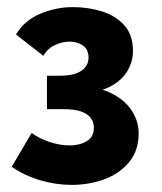

<svg xmlns="http://www.w3.org/2000/svg" viewBox="-20 -805 457 540"><path d="M181 -285Q137 -285 93 -298Q49 -311 13 -336L69 -431Q91 -415 120 -405.5Q149 -396 176 -396Q204 -396 224 -408Q244 -420 244 -446Q244 -470 223.5 -484Q203 -498 159 -498H112V-592H148Q189 -592 209 -606Q229 -620 229 -643Q229 -666 213 -677Q197 -688 176 -688Q155 -688 134 -678Q113 -668 102 -648L25 -708Q48 -747 92.5 -766Q137 -785 185 -785Q228 -785 266.5 -773Q305 -761 329.5 -734Q354 -707 354 -661Q354 -631 337.5 -604Q321 -577 287 -560Q253 -543 198 -543L197 -562Q254 -562 292.5 -543Q331 -524 350.5 -494Q370 -464 370 -430Q370 -382 343.5 -349.5Q317 -317 274 -301Q231 -285 181 -285Z"/></svg>

Font: Yaldevi ExtraLight
Style: Bold
Weight: 700
Version: Version 1.100